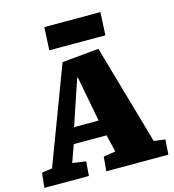

<svg xmlns="http://www.w3.org/2000/svg" viewBox="-132 -1032 1036 1141"><g transform="rotate(-15 386.5 -461.5)"><path d="M523 -715 699 -101 768 -92 762 0H380L388 -88L462 -100L437 -206H235L197 -100L280 -88L273 0H-1L9 -91L73 -100L297 -694ZM263 -303H414L361 -582H357ZM246 -923H591L584 -782H239Z"/></g></svg>

Font: Literata Black
Style: Italic
Weight: 900
Italic angle: -2°
Designer: Latin by Veronika Burian and Jose Scaglione. Greek by Irene Vlachou. Cyrillic by Vera Evstafieva
Foundry: TypeTogether
Version: Version 3.002